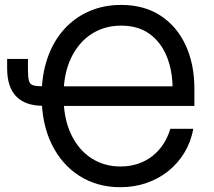

<svg xmlns="http://www.w3.org/2000/svg" viewBox="-20 -758 877 788"><path d="M473.6 10.3Q379.4 10.3 306.4 -35.9Q233.4 -82 192.1 -166.3Q150.9 -250.5 150.9 -364.3Q150.9 -449.7 174.6 -518.6Q198.2 -587.4 241.7 -636.2Q285.2 -685.1 345 -711.4Q404.8 -737.8 477.1 -737.8Q571.8 -737.8 638.9 -693.8Q706.1 -649.9 741.9 -572.3Q777.8 -494.6 777.8 -393.6V-323.2H219.2V-403.8H716.3L688.5 -390.6Q688.5 -466.8 664.6 -525.9Q640.6 -585 593.8 -618.9Q546.9 -652.8 477.1 -652.8Q409.2 -652.8 356 -618.7Q302.7 -584.5 271.7 -520Q240.7 -455.6 240.7 -364.3Q240.7 -272.5 271.5 -207.5Q302.2 -142.6 355.2 -108.6Q408.2 -74.7 473.6 -74.7Q512.7 -74.7 545.7 -85.7Q578.6 -96.7 604.7 -116.9Q630.9 -137.2 649.7 -165.8Q668.5 -194.3 679.2 -229.5H773.4Q763.7 -176.3 737.3 -132.3Q710.9 -88.4 671.6 -56.6Q632.3 -24.9 582 -7.3Q531.7 10.3 473.6 10.3ZM9.3 -516.1H94.7V-472.7Q94.7 -440.4 98.9 -426Q103 -411.6 116.9 -407.7Q130.9 -403.8 159.2 -403.8H185.5V-323.7H157.7Q84 -323.7 46.6 -362.3Q9.3 -400.9 9.3 -477.1Z"/></svg>

Font: Inter 18pt
Style: Regular
Weight: 400
Designer: Rasmus Andersson
Foundry: rsms
Version: Version 4.001;git-66647c0bb